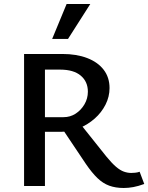

<svg xmlns="http://www.w3.org/2000/svg" viewBox="-20 -927 739 957"><path d="M100 0V-658H290Q362 -658 415 -637.5Q468 -617 497 -579Q526 -541 526 -488Q526 -445 506 -405.5Q486 -366 452 -336Q418 -306 374.5 -288Q331 -270 284 -270H139V-343H297Q330 -343 357 -360.5Q384 -378 401 -407Q418 -436 418 -470Q418 -520 382.5 -550Q347 -580 280 -580H204V0ZM597 10Q556 10 524.5 -1.5Q493 -13 465.5 -39.5Q438 -66 408 -110L284 -295L368 -325L510 -147Q537 -114 558 -96Q579 -78 597.5 -71.5Q616 -65 634 -65Q641 -65 653 -66Q665 -67 676 -71L699 -10Q669 1 644.5 5.5Q620 10 597 10ZM240 -733 312 -907H430L319 -733Z"/></svg>

Font: Ysabeau SC SemiBold
Style: Regular
Weight: 600
Designer: Christian Thalmann (Catharsis Fonts)
Version: Version 2.001;gftools[0.9.30]; featfreeze: smcp